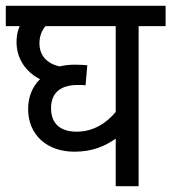

<svg xmlns="http://www.w3.org/2000/svg" viewBox="-20 -642 591 662"><path d="M551 -552V-622H0V-552H48C41 -537 37 -519 37 -497C37 -441 68 -394 118 -369C90 -342 77 -305 77 -266C77 -176 143 -119 236 -119C301 -119 343 -139 379 -164V0H458V-552ZM156 -269C156 -323 190 -349 248 -349C256 -349 267 -349 275 -348L281 -417C271 -418 254 -419 239 -419C220 -419 202 -417 185 -413C143 -423 116 -449 116 -493C116 -517 124 -537 137 -552H379V-256C348 -219 304 -188 244 -188C191 -188 156 -213 156 -269Z"/></svg>

Font: Noto Sans SemiCondensed
Style: Italic
Weight: 400
Width: 4
Italic angle: -12°
Designer: Monotype Design Team
Foundry: Monotype Imaging Inc.
Version: Version 2.013